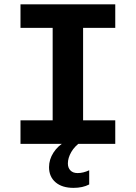

<svg xmlns="http://www.w3.org/2000/svg" viewBox="-20 -679 640 906"><path d="M76.7 -658.7H523.9V-547.4H372.1V-111.3H523.9V0H76.7V-111.3H228.5V-547.4H76.7ZM327.1 207.5Q272.9 207.5 242.2 181.2Q211.4 154.8 211.4 109.9Q211.4 73.2 232.7 40.5Q253.9 7.8 288.6 -10.3H363.3Q332.5 10.3 316.4 38.3Q300.3 66.4 300.3 92.3Q300.3 112.8 312.3 125.2Q324.2 137.7 346.2 137.7Q372.6 137.7 400.9 124.5V191.4Q370.1 207.5 327.1 207.5Z"/></svg>

Font: Cousine
Style: Bold
Weight: 700
Monospace: yes
Designer: Steve Matteson
Foundry: Ascender Corporation
Version: Version 1.20